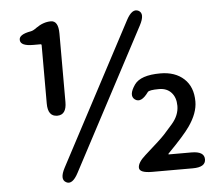

<svg xmlns="http://www.w3.org/2000/svg" viewBox="-53 -813 1029 891"><g transform="rotate(-5 461.0 -368.0)"><path d="M220 13Q191 -2 219 -55L567 -712Q595 -765 624 -750Q652 -735 624 -682L276 -25Q248 28 220 13ZM622 0Q562 0 562 -25Q562 -49 597 -80Q674 -148 692 -168Q712 -190 731 -212Q765 -251 765 -295Q765 -334 744 -357Q723 -380 687 -380Q641 -380 634 -371Q599 -322 571 -342Q544 -362 578 -411Q607 -452 699 -452Q768 -452 809 -414Q850 -376 850 -308Q850 -254 808 -194Q781 -155 705 -78Q702 -74 707 -74H811Q871 -74 871 -37Q871 0 811 0ZM206 -298Q162 -298 162 -358V-630Q162 -635 157 -635H123Q65 -635 63 -662Q60 -689 118 -699Q129 -701 145 -713Q179 -737 214 -737Q249 -737 249 -677V-358Q249 -298 206 -298Z"/></g></svg>

Font: Resource Han Rounded TW Medium
Style: Regular
Weight: 500
Designer: Cyano Hao (round all glyphs); Ryoko NISHIZUKA 西塚涼子 (kana, bopomofo & ideographs); Paul D. Hunt (Latin, Greek & Cyrillic)
Foundry: Cyano Hao
Version: 0.990